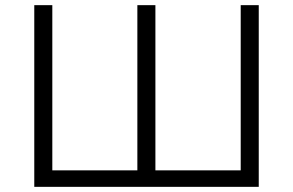

<svg xmlns="http://www.w3.org/2000/svg" viewBox="-20 -725 1137 745"><path d="M113 0V-705H183V-64H513V-705H583V-64H914V-705H984V0Z"/></svg>

Font: Nunito Sans 7pt Light
Style: Regular
Weight: 300
Designer: Vernon Adams
Foundry: Vernon Adams
Version: Version 3.101;gftools[0.9.27]